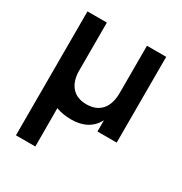

<svg xmlns="http://www.w3.org/2000/svg" viewBox="-180 -674 994 1047"><g transform="rotate(30 317.0 -150.0)"><path d="M443.4 -540H564.5V0H443.4V-70.3Q397.5 15.1 285.2 15.1Q232.4 15.1 190.4 -1L190.9 240.2H68.8V-540H190.9V-228Q194.3 -165.5 226.6 -131.8Q258.8 -98.1 316.4 -98.1Q377.4 -98.1 410.4 -135.7Q443.4 -173.3 443.4 -243.2Z"/></g></svg>

Font: Vela Sans Bd
Style: Bold
Weight: 700
Designer: Principal design: Mikhail Sharanda - project Manrope.
Design modification: Ravid Balaliev
Foundry: Mikhail Sharanda
Version: Version 1.001